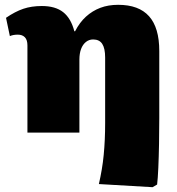

<svg xmlns="http://www.w3.org/2000/svg" viewBox="-20 -551 737 798"><path d="M614 227 391 214Q398 183 403 153.5Q408 124 411 93Q414 62 415.5 29Q417 -4 417 -40V-312Q417 -350 405 -368.5Q393 -387 367 -387Q350 -387 337 -376.5Q324 -366 317 -347.5Q310 -329 310 -303V0H94V-362Q94 -385 83.5 -396Q73 -407 54 -407Q35 -407 21 -401L5 -477Q43 -503 77 -514.5Q111 -526 154 -526Q210 -526 242.5 -500.5Q275 -475 289 -421H292Q311 -458 337.5 -482Q364 -506 397 -518.5Q430 -531 471 -531Q557 -531 599.5 -483.5Q642 -436 642 -339V-60Q642 -8 641 46.5Q640 101 638 146.5Q636 192 633 216Z"/></svg>

Font: Literata Black
Style: Regular
Weight: 900
Designer: Latin by Veronika Burian and Jose Scaglione. Greek by Irene Vlachou. Cyrillic by Vera Evstafieva.
Foundry: TypeTogether
Version: Version 3.103;gftools[0.9.29]